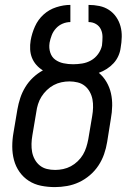

<svg xmlns="http://www.w3.org/2000/svg" viewBox="-20 -755 540 783"><path d="M204 8Q175 8 147.5 2.5Q120 -3 97.5 -17.5Q75 -32 59.5 -54Q44 -76 37 -102.5Q30 -129 30 -157.5Q30 -186 35 -214L51 -309Q55 -332 62.5 -355Q70 -378 83 -399.5Q96 -421 114.5 -438.5Q133 -456 155 -468Q140 -477 128.5 -490Q117 -503 110.5 -519Q104 -535 103 -553.5Q102 -572 105 -590Q110 -619 122.5 -647Q135 -675 157.5 -695.5Q180 -716 209.5 -725.5Q239 -735 267 -735V-665Q251 -665 235.5 -658.5Q220 -652 208.5 -639.5Q197 -627 191 -611.5Q185 -596 182 -580Q182 -580 182 -579.5Q182 -579 182 -579Q179 -559 185 -540.5Q191 -522 205.5 -511.5Q220 -501 239 -497Q258 -493 278 -493Q296 -493 315 -496Q334 -499 351 -508.5Q368 -518 380 -534.5Q392 -551 396 -570Q396 -570 396 -570.5Q396 -571 396 -571Q398 -588 398 -604.5Q398 -621 391.5 -635Q385 -649 371.5 -657Q358 -665 341 -665V-735Q364 -735 385.5 -730.5Q407 -726 424.5 -714.5Q442 -703 454 -685.5Q466 -668 471.5 -647.5Q477 -627 476.5 -604.5Q476 -582 472 -560Q470 -543 462.5 -526.5Q455 -510 443 -497Q431 -484 415.5 -474Q400 -464 383 -458Q402 -442 414.5 -420.5Q427 -399 432.5 -374.5Q438 -350 437.5 -323.5Q437 -297 432 -270L417 -176Q413 -151 404.5 -126.5Q396 -102 381.5 -80Q367 -58 346.5 -40.5Q326 -23 302.5 -12Q279 -1 253.5 3.5Q228 8 204 8ZM205 -62Q221 -62 237.5 -65.5Q254 -69 269 -77Q284 -85 297 -97.5Q310 -110 318.5 -124.5Q327 -139 332 -155Q337 -171 340 -187L356 -282Q359 -299 359.5 -316.5Q360 -334 357 -350Q354 -366 346 -380.5Q338 -395 325.5 -405Q313 -415 296.5 -419Q280 -423 263 -423Q247 -423 230.5 -419.5Q214 -416 199 -408Q184 -400 171 -387.5Q158 -375 149 -360.5Q140 -346 135 -330Q130 -314 128 -298L112 -203Q109 -186 108.5 -168.5Q108 -151 111 -135Q114 -119 122 -104.5Q130 -90 142.5 -80Q155 -70 171 -66Q187 -62 205 -62Z"/></svg>

Font: Iosevka SS04 Oblique
Style: Regular
Weight: 400
Italic angle: -9°
Monospace: yes
Designer: Belleve Invis
Foundry: Belleve Invis
Version: Version 19.0.0; ttfautohint (v1.8.4)